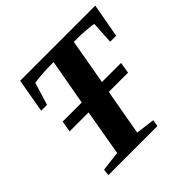

<svg xmlns="http://www.w3.org/2000/svg" viewBox="-166 -815 974 974"><g transform="rotate(-45 321.5 -327.5)"><path d="M82 0 86 -35 193 -48 236 -296H100L110 -356H247L291 -602H261Q234 -602 200 -599Q166 -596 151 -593L114 -472H72L104 -655H643L610 -472H567L574 -593Q561 -596 524 -599Q488 -602 465 -602H436L393 -357H530L520 -297H382L338 -49L440 -36L434 0Z"/></g></svg>

Font: Libra Serif Modern
Style: Bold Italic
Weight: 700
Italic angle: -12°
Designer: Stefan Peev, Context Ltd
Foundry: Stefan Peev, Context Ltd
Version: Version 1.000